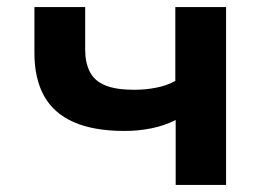

<svg xmlns="http://www.w3.org/2000/svg" viewBox="-20 -521 753 541"><path d="M475 0V-183Q444 -167 407 -159.5Q370 -152 331 -152Q244 -152 187.5 -177Q131 -202 104 -251Q77 -300 77 -371V-501H220V-381Q220 -345 233 -319Q246 -293 276.5 -280.5Q307 -268 358 -268Q390 -268 420.5 -274Q451 -280 474 -293V-501H617V0Z"/></svg>

Font: Nunito Sans 7pt SemiExpanded
Style: Bold
Weight: 700
Width: 6
Designer: Vernon Adams
Foundry: Vernon Adams
Version: Version 3.101;gftools[0.9.27]